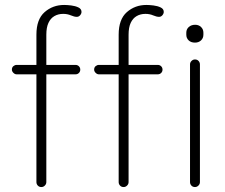

<svg xmlns="http://www.w3.org/2000/svg" viewBox="-20 -755 910 775"><path d="M239 -735Q251 -735 267.5 -733Q284 -731 296.5 -725Q309 -719 309 -707Q309 -700 303.5 -693.5Q298 -687 290 -687Q280 -687 266 -693Q252 -699 235 -699Q215 -699 199.5 -690Q184 -681 175.5 -662.5Q167 -644 167 -615V-20Q167 -12 161 -6Q155 0 147 0Q138 0 132.5 -6Q127 -12 127 -20V-615Q127 -677 160 -706Q193 -735 239 -735ZM47 -493H285Q293 -493 298.5 -487.5Q304 -482 304 -474Q304 -466 298.5 -460.5Q293 -455 285 -455H47Q40 -455 34 -461Q28 -467 28 -474Q28 -483 34 -488Q40 -493 47 -493ZM571 -735Q583 -735 599.5 -733Q616 -731 628.5 -725Q641 -719 641 -707Q641 -700 635.5 -693.5Q630 -687 622 -687Q612 -687 598 -693Q584 -699 567 -699Q547 -699 531.5 -690Q516 -681 507.5 -662.5Q499 -644 499 -615V-20Q499 -12 493 -6Q487 0 479 0Q470 0 464.5 -6Q459 -12 459 -20V-615Q459 -677 492 -706Q525 -735 571 -735ZM379 -493H617Q625 -493 630.5 -487.5Q636 -482 636 -474Q636 -466 630.5 -460.5Q625 -455 617 -455H379Q372 -455 366 -461Q360 -467 360 -474Q360 -483 366 -488Q372 -493 379 -493ZM787 -495V-20Q787 -12 781 -6Q775 0 767 0Q758 0 752.5 -6Q747 -12 747 -20V-495Q747 -503 753 -509Q759 -515 767 -515Q776 -515 781.5 -509Q787 -503 787 -495ZM767 -583Q751 -583 741.5 -592Q732 -601 732 -615V-623Q732 -637 742 -646Q752 -655 768 -655Q782 -655 791.5 -646Q801 -637 801 -623V-615Q801 -601 791.5 -592Q782 -583 767 -583Z"/></svg>

Font: Quicksand Variable Light
Style: Regular
Weight: 300
Designer: Andrew Paglinawan
Foundry: Andrew Paglinawan
Version: Version 3.004